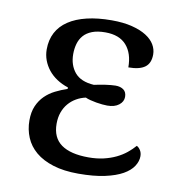

<svg xmlns="http://www.w3.org/2000/svg" viewBox="-68 -607 631 679"><g transform="rotate(10 248.0 -267.5)"><path d="M166 -403.8Q166 -364.3 187.7 -338.1Q209.5 -312 256.8 -309.1Q265.6 -311 275.9 -313Q286.1 -314.9 296.4 -316.4Q306.6 -317.9 316.2 -318.8Q325.7 -319.8 333 -319.8Q351.1 -319.8 362.1 -311.5Q373 -303.2 373 -286.1Q373 -269 357.7 -257.1Q342.3 -245.1 315.9 -245.1Q308.6 -245.1 298.1 -246.1Q287.6 -247.1 276.4 -249Q265.1 -251 254.6 -253.7Q244.1 -256.3 236.8 -259.8Q218.8 -255.9 203.1 -246.8Q187.5 -237.8 175.8 -224.1Q164.1 -210.4 157.5 -192.1Q150.9 -173.8 150.9 -150.9Q150.9 -101.1 184.3 -77.1Q217.8 -53.2 282.2 -53.2Q311.5 -53.2 335.9 -58.8Q360.4 -64.5 380.6 -74.2Q400.9 -84 416.5 -96.7Q432.1 -109.4 443.8 -123Q450.7 -120.1 456.8 -110.8Q462.9 -101.6 462.9 -88.9Q462.9 -70.8 451.4 -53Q439.9 -35.2 415.3 -21.2Q390.6 -7.3 351.6 1.2Q312.5 9.8 256.8 9.8Q204.6 9.8 166.3 -2.2Q127.9 -14.2 103 -35.2Q78.1 -56.2 66.2 -84.7Q54.2 -113.3 54.2 -146Q54.2 -176.3 63.7 -198Q73.2 -219.7 89.1 -235.4Q105 -251 125.5 -261.2Q146 -271.5 168 -278.8V-284.2Q145.5 -291.5 127.4 -303.5Q109.4 -315.4 96.9 -331.1Q84.5 -346.7 77.6 -365.2Q70.8 -383.8 70.8 -403.8Q70.8 -438 84.7 -464.4Q98.6 -490.7 125.5 -508.5Q152.3 -526.4 191.2 -535.6Q230 -544.9 279.8 -544.9Q321.8 -544.9 352.8 -537.1Q383.8 -529.3 404.3 -516.4Q424.8 -503.4 434.8 -486.6Q444.8 -469.7 444.8 -451.2Q444.8 -419.4 425.3 -405.3Q405.8 -391.1 366.2 -391.1Q366.2 -441.4 340.8 -470.2Q315.4 -499 265.1 -499Q236.8 -499 217.5 -491.5Q198.2 -483.9 187 -470.9Q175.8 -458 170.9 -440.7Q166 -423.3 166 -403.8Z"/></g></svg>

Font: Droid Serif
Style: Regular
Weight: 400
Designer: Monotype Design team
Foundry: Monotype Imaging Inc.
Version: Version 1.03